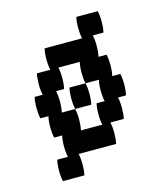

<svg xmlns="http://www.w3.org/2000/svg" viewBox="-90 -547 580 693"><g transform="rotate(-15 200.0 -200.0)"><path d="M360 -160H330Q334 -144 334 -120Q334 -97 330 -80H280Q284 -64 284 -40Q284 -17 280 0H140Q144 16 144 40Q144 63 140 80H60Q56 63 56 40Q56 16 60 0H100Q96 -17 96 -40Q96 -64 100 -80H70Q66 -97 66 -120Q66 -144 70 -160H40Q36 -177 36 -200Q36 -224 40 -240H70Q66 -257 66 -280Q66 -304 70 -320H120Q116 -337 116 -360Q116 -384 120 -400H260Q256 -417 256 -440Q256 -464 260 -480H340Q344 -464 344 -440Q344 -417 340 -400H300Q304 -384 304 -360Q304 -337 300 -320H330Q334 -304 334 -280Q334 -257 330 -240H360Q364 -224 364 -200Q364 -177 360 -160ZM280 -160Q276 -177 276 -200Q276 -224 280 -240H230Q226 -257 226 -280Q226 -304 230 -320H150Q154 -304 154 -280Q154 -257 150 -240H120Q124 -224 124 -200Q124 -177 120 -160H170Q174 -144 174 -120Q174 -97 170 -80H250Q246 -97 246 -120Q246 -144 250 -160ZM230 -160H170Q166 -177 166 -200Q166 -224 170 -240H230Q234 -224 234 -200Q234 -177 230 -160Z"/></g></svg>

Font: VT323
Style: Regular
Weight: 400
Monospace: yes
Designer: Peter Hull
Version: Version 2.000